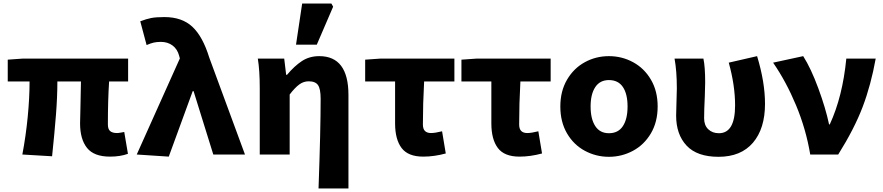

<svg xmlns="http://www.w3.org/2000/svg" viewBox="-20 -878 5020 1091"><path d="M435 -177 437 -264 440 -415H306Q306 -328 298 -226Q290 -124 276 10L107 0Q127 -106 137.5 -214Q148 -322 148 -415H24V-539L109 -545H708V-415H600Q593 -309 593 -171Q593 -144 606 -133Q619 -122 645 -122Q653 -122 663.5 -124Q674 -126 686 -128L707 -4Q663 12 605 12Q514 12 474.5 -37.5Q435 -87 435 -177Z M757 0 1002 -546 998 -561Q988 -599 960.5 -619.5Q933 -640 894 -640Q871 -640 853.5 -636Q836 -632 813 -622L777 -757Q811 -770 838.5 -775.5Q866 -781 914 -781Q1014 -781 1073 -726Q1132 -671 1169 -551L1372 0H1192L1080 -360H1075L939 12Z M1802 -317Q1802 -373 1787 -394.5Q1772 -416 1734 -416Q1705 -416 1680.5 -398Q1656 -380 1626 -341V0H1456V-376Q1456 -479 1445 -545H1595L1606 -453H1611Q1653 -503 1695.5 -531Q1738 -559 1794 -559Q1960 -559 1960 -338V193H1790Q1802 -141 1802 -317ZM1697 -858H1863L1873 -840L1780 -624H1662Z M2225 -177V-415H2055V-539L2141 -545H2562V-415H2390Q2383 -288 2383 -171Q2383 -145 2395 -133.5Q2407 -122 2429 -122Q2452 -122 2492 -132L2513 -6Q2447 12 2385 12Q2299 12 2262 -37Q2225 -86 2225 -177Z M2772 -177V-415H2602V-539L2688 -545H3109V-415H2937Q2930 -288 2930 -171Q2930 -145 2942 -133.5Q2954 -122 2976 -122Q2999 -122 3039 -132L3060 -6Q2994 12 2932 12Q2846 12 2809 -37Q2772 -86 2772 -177Z M3164 -273Q3164 -360 3202 -425Q3240 -490 3303 -524.5Q3366 -559 3440 -559Q3514 -559 3577.5 -524.5Q3641 -490 3679 -425Q3717 -360 3717 -273Q3717 -185 3678.5 -120Q3640 -55 3576.5 -21Q3513 13 3440 13Q3367 13 3303.5 -21Q3240 -55 3202 -120Q3164 -185 3164 -273ZM3546 -273Q3546 -344 3519.5 -383.5Q3493 -423 3440 -423Q3389 -423 3362.5 -383Q3336 -343 3336 -273Q3336 -202 3362.5 -161.5Q3389 -121 3440 -121Q3493 -121 3519.5 -161.5Q3546 -202 3546 -273Z M3822 -221Q3822 -247 3824 -299Q3826 -351 3826 -376Q3826 -474 3813 -545H3977Q3987 -498 3987 -410L3985 -333Q3981 -253 3981 -206Q3981 -166 4004.5 -143.5Q4028 -121 4065 -121Q4157 -121 4157 -279Q4157 -393 4121 -522L4282 -559Q4327 -411 4327 -288Q4327 -147 4258.5 -67Q4190 13 4063 13Q3941 13 3881.5 -50.5Q3822 -114 3822 -221Z M4373 -522 4544 -559Q4588 -490 4630 -376Q4672 -262 4691 -171H4695Q4768 -329 4789 -545H4956Q4929 -395 4882 -271Q4835 -147 4743 0H4584Q4560 -144 4503.5 -279.5Q4447 -415 4373 -522Z"/></svg>

Font: Nebula Sans Bold
Style: Regular
Weight: 700
Designer: Paul D. Hunt for Adobe (as Source Sans)
Foundry: Nebula Entertainment & Broadcasting LLC
Version: Version 1.010